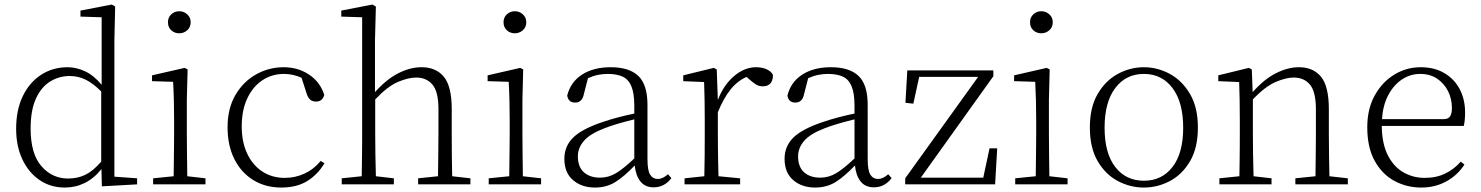

<svg xmlns="http://www.w3.org/2000/svg" viewBox="-20 -820 6586 854"><path d="M430.2 -101.1V-413.1Q394.5 -449.2 361.1 -465.6Q327.6 -481.9 290 -481.9Q242.7 -481.9 203.1 -457.5Q163.6 -433.1 139.9 -381.6Q116.2 -330.1 116.2 -248Q116.2 -136.2 164.1 -81.1Q211.9 -25.9 283.2 -25.9Q325.2 -25.9 359.9 -42.7Q394.5 -59.6 430.2 -101.1ZM488.8 -34.2 589.8 -26.9V0L433.1 8.8L431.2 -67.9Q397.5 -25.9 356.4 -5.9Q315.4 14.2 268.1 14.2Q204.6 14.2 155.8 -19.3Q106.9 -52.7 79.3 -111.6Q51.8 -170.4 51.8 -247.1Q51.8 -332 81.8 -393.3Q111.8 -454.6 163.6 -487.8Q215.3 -521 280.8 -521Q319.3 -521 358.2 -502.9Q397 -484.9 432.1 -442.9V-743.2L337.9 -746.1V-772.9L477.1 -799.8L492.2 -791L488.8 -641.1Z M777.3 -671.9Q756.3 -671.9 741.7 -685.3Q727.1 -698.7 727.1 -721.2Q727.1 -742.7 741.7 -756.3Q756.3 -770 777.3 -770Q797.4 -770 812.7 -756.3Q828.1 -742.7 828.1 -721.2Q828.1 -698.7 812.7 -685.3Q797.4 -671.9 777.3 -671.9ZM813 -36.1 894 -26.9V0H661.1V-26.9L752.4 -36.1Q752.9 -63.5 753.2 -97.7Q753.4 -131.8 753.9 -165.8Q754.4 -199.7 754.4 -226.1V-280.8Q754.4 -329.1 753.4 -370.8Q752.4 -412.6 750 -456.1L656.2 -459V-484.9L801.3 -518.1L814.5 -511.2L811 -377V-226.1Q811 -185.5 811.8 -131.3Q812.5 -77.1 813 -36.1Z M1406.2 -104 1423.3 -94.2Q1394 -44.4 1347.2 -15.1Q1300.3 14.2 1231.4 14.2Q1160.6 14.2 1106.7 -19Q1052.7 -52.2 1022.5 -112.3Q992.2 -172.4 992.2 -253.9Q992.2 -337.9 1027.3 -397.7Q1062.5 -457.5 1119.4 -489.3Q1176.3 -521 1241.2 -521Q1305.2 -521 1354.5 -488.3Q1403.8 -455.6 1422.4 -397.9Q1414.1 -368.2 1386.2 -368.2Q1368.2 -368.2 1358.9 -377.4Q1349.6 -386.7 1344.2 -402.8L1321.3 -474.1Q1283.2 -491.2 1243.2 -491.2Q1189 -491.2 1146.5 -462.6Q1104 -434.1 1079.6 -381.8Q1055.2 -329.6 1055.2 -257.8Q1055.2 -188 1079.6 -136.5Q1104 -85 1147.2 -56.9Q1190.4 -28.8 1246.6 -28.8Q1293.5 -28.8 1335 -48.1Q1376.5 -67.4 1406.2 -104Z M1991.2 -36.1 2072.3 -26.9V0H1839.8V-26.9L1928.2 -36.1Q1928.7 -77.1 1929.4 -130.9Q1930.2 -184.6 1930.2 -226.1V-334Q1930.2 -412.1 1903.6 -443.6Q1877 -475.1 1831.1 -475.1Q1796.4 -475.1 1750.5 -455.8Q1704.6 -436.5 1648.9 -377.9V-226.1Q1648.9 -185.5 1649.7 -131.3Q1650.4 -77.1 1651.9 -36.1L1731.9 -26.9V0H1500V-26.9L1588.9 -36.1Q1589.4 -63.5 1589.8 -97.7Q1590.3 -131.8 1590.6 -165.8Q1590.8 -199.7 1590.8 -226.1V-743.2L1498 -746.1V-772.9L1636.2 -799.8L1651.9 -791L1647.9 -639.2V-410.2Q1699.2 -467.8 1752 -494.4Q1804.7 -521 1855 -521Q1918.9 -521 1954.1 -478.8Q1989.3 -436.5 1989.3 -334V-226.1Q1989.3 -184.6 1989.7 -130.6Q1990.2 -76.7 1991.2 -36.1Z M2270 -671.9Q2249 -671.9 2234.4 -685.3Q2219.7 -698.7 2219.7 -721.2Q2219.7 -742.7 2234.4 -756.3Q2249 -770 2270 -770Q2290 -770 2305.4 -756.3Q2320.8 -742.7 2320.8 -721.2Q2320.8 -698.7 2305.4 -685.3Q2290 -671.9 2270 -671.9ZM2305.7 -36.1 2386.7 -26.9V0H2153.8V-26.9L2245.1 -36.1Q2245.6 -63.5 2245.8 -97.7Q2246.1 -131.8 2246.6 -165.8Q2247.1 -199.7 2247.1 -226.1V-280.8Q2247.1 -329.1 2246.1 -370.8Q2245.1 -412.6 2242.7 -456.1L2148.9 -459V-484.9L2293.9 -518.1L2307.1 -511.2L2303.7 -377V-226.1Q2303.7 -185.5 2304.4 -131.3Q2305.2 -77.1 2305.7 -36.1Z M2801.3 -115.2V-289.1Q2766.6 -280.8 2732.2 -270.8Q2697.8 -260.7 2669.9 -250Q2603.5 -224.6 2576.9 -193.1Q2550.3 -161.6 2550.3 -125Q2550.3 -77.6 2577.1 -53.7Q2604 -29.8 2648.9 -29.8Q2686.5 -29.8 2719.7 -49.6Q2752.9 -69.3 2801.3 -115.2ZM2951.2 -44.9 2966.3 -27.8Q2935.5 13.2 2887.2 13.2Q2849.6 13.2 2828.9 -12.5Q2808.1 -38.1 2803.2 -84Q2756.3 -34.7 2717 -10.3Q2677.7 14.2 2626 14.2Q2567.4 14.2 2528.8 -18.8Q2490.2 -51.8 2490.2 -113.8Q2490.2 -168.9 2528.6 -207.3Q2566.9 -245.6 2659.2 -276.9Q2691.9 -288.1 2728.8 -297.9Q2765.6 -307.6 2801.3 -314.9V-349.1Q2801.3 -405.3 2788.3 -436.3Q2775.4 -467.3 2749.3 -479.2Q2723.1 -491.2 2683.1 -491.2Q2661.1 -491.2 2639.4 -486.8Q2617.7 -482.4 2595.2 -472.2L2577.1 -401.9Q2569.8 -363.8 2538.1 -363.8Q2507.8 -363.8 2502.9 -395Q2518.1 -455.6 2569.1 -488.3Q2620.1 -521 2696.3 -521Q2778.8 -521 2819.3 -482.2Q2859.9 -443.4 2859.9 -354V-112.8Q2859.9 -61 2872.1 -42.5Q2884.3 -23.9 2906.2 -23.9Q2927.2 -23.9 2951.2 -44.9Z M3168 -511.2 3172.9 -375Q3197.8 -440.9 3244.4 -481Q3291 -521 3342.8 -521Q3370.1 -521 3390.6 -511.5Q3411.1 -502 3418 -486.8Q3418 -436 3372.1 -436Q3355.5 -436 3342 -444.6Q3328.6 -453.1 3312 -467.8L3300.8 -478Q3259.8 -460 3228.8 -421.1Q3197.8 -382.3 3172.9 -320.8V-226.1Q3172.9 -199.7 3173.3 -165.8Q3173.8 -131.8 3174.3 -97.7Q3174.8 -63.5 3175.8 -36.1L3272 -26.9V0H3024.9V-26.9L3112.8 -36.1Q3113.8 -77.1 3114.3 -131.3Q3114.7 -185.5 3114.7 -226.1V-280.8Q3114.7 -379.9 3111.8 -455.1L3019 -459V-484.9L3154.8 -518.1Z M3780.8 -115.2V-289.1Q3746.1 -280.8 3711.7 -270.8Q3677.2 -260.7 3649.4 -250Q3583 -224.6 3556.4 -193.1Q3529.8 -161.6 3529.8 -125Q3529.8 -77.6 3556.6 -53.7Q3583.5 -29.8 3628.4 -29.8Q3666 -29.8 3699.2 -49.6Q3732.4 -69.3 3780.8 -115.2ZM3930.7 -44.9 3945.8 -27.8Q3915 13.2 3866.7 13.2Q3829.1 13.2 3808.3 -12.5Q3787.6 -38.1 3782.7 -84Q3735.8 -34.7 3696.5 -10.3Q3657.2 14.2 3605.5 14.2Q3546.9 14.2 3508.3 -18.8Q3469.7 -51.8 3469.7 -113.8Q3469.7 -168.9 3508.1 -207.3Q3546.4 -245.6 3638.7 -276.9Q3671.4 -288.1 3708.3 -297.9Q3745.1 -307.6 3780.8 -314.9V-349.1Q3780.8 -405.3 3767.8 -436.3Q3754.9 -467.3 3728.8 -479.2Q3702.6 -491.2 3662.6 -491.2Q3640.6 -491.2 3618.9 -486.8Q3597.2 -482.4 3574.7 -472.2L3556.6 -401.9Q3549.3 -363.8 3517.6 -363.8Q3487.3 -363.8 3482.4 -395Q3497.6 -455.6 3548.6 -488.3Q3599.6 -521 3675.8 -521Q3758.3 -521 3798.8 -482.2Q3839.4 -443.4 3839.4 -354V-112.8Q3839.4 -61 3851.6 -42.5Q3863.8 -23.9 3885.7 -23.9Q3906.7 -23.9 3930.7 -44.9Z M4381.3 -160.2H4415.5L4406.2 0H4006.3V-26.9L4330.6 -478H4068.4L4042.5 -358.9L4007.3 -362.8L4015.6 -506.8H4398.4V-481L4075.7 -29.8H4353.5Z M4611.8 -671.9Q4590.8 -671.9 4576.2 -685.3Q4561.5 -698.7 4561.5 -721.2Q4561.5 -742.7 4576.2 -756.3Q4590.8 -770 4611.8 -770Q4631.8 -770 4647.2 -756.3Q4662.6 -742.7 4662.6 -721.2Q4662.6 -698.7 4647.2 -685.3Q4631.8 -671.9 4611.8 -671.9ZM4647.5 -36.1 4728.5 -26.9V0H4495.6V-26.9L4586.9 -36.1Q4587.4 -63.5 4587.6 -97.7Q4587.9 -131.8 4588.4 -165.8Q4588.9 -199.7 4588.9 -226.1V-280.8Q4588.9 -329.1 4587.9 -370.8Q4586.9 -412.6 4584.5 -456.1L4490.7 -459V-484.9L4635.7 -518.1L4648.9 -511.2L4645.5 -377V-226.1Q4645.5 -185.5 4646.2 -131.3Q4647 -77.1 4647.5 -36.1Z M5067.9 14.2Q5006.8 14.2 4951.9 -14.9Q4897 -43.9 4862.3 -103.3Q4827.6 -162.6 4827.6 -252.9Q4827.6 -342.8 4862.5 -402.3Q4897.5 -461.9 4952.4 -491.5Q5007.3 -521 5067.9 -521Q5127.9 -521 5182.9 -491.5Q5237.8 -461.9 5272.9 -402.3Q5308.1 -342.8 5308.1 -252.9Q5308.1 -162.1 5273.2 -102.8Q5238.3 -43.5 5183.3 -14.6Q5128.4 14.2 5067.9 14.2ZM5067.9 -16.1Q5147.9 -16.1 5195.3 -77.4Q5242.7 -138.7 5242.7 -252Q5242.7 -365.2 5195.3 -428.2Q5147.9 -491.2 5067.9 -491.2Q4987.8 -491.2 4940.4 -428.2Q4893.1 -365.2 4893.1 -252Q4893.1 -138.7 4940.4 -77.4Q4987.8 -16.1 5067.9 -16.1Z M5893.1 -36.1 5975.1 -26.9V0H5741.7V-26.9L5831.1 -36.1Q5831.5 -77.1 5832.3 -130.9Q5833 -184.6 5833 -226.1V-334Q5833 -412.1 5806.6 -443.6Q5780.3 -475.1 5733.9 -475.1Q5700.2 -475.1 5653.8 -455.3Q5607.4 -435.5 5552.7 -377.9V-226.1Q5552.7 -185.5 5553.5 -131.3Q5554.2 -77.1 5555.7 -36.1L5635.7 -26.9V0H5403.8V-26.9L5492.7 -36.1Q5493.2 -63.5 5493.7 -97.7Q5494.1 -131.8 5494.4 -165.8Q5494.6 -199.7 5494.6 -226.1V-280.8Q5494.6 -379.9 5491.7 -455.1L5398.9 -459V-484.9L5534.7 -518.1L5547.9 -511.2L5551.8 -410.2Q5603 -468.3 5655.8 -494.6Q5708.5 -521 5757.8 -521Q5820.8 -521 5855.7 -478.8Q5890.6 -436.5 5890.6 -334V-226.1Q5890.6 -184.6 5891.4 -130.6Q5892.1 -76.7 5893.1 -36.1Z M6127 -290H6399.9Q6421.4 -290 6429.7 -302.2Q6438 -314.5 6438 -339.8Q6438 -379.9 6420.9 -414.3Q6403.8 -448.7 6372.3 -470Q6340.8 -491.2 6296.9 -491.2Q6252.4 -491.2 6215.3 -466.3Q6178.2 -441.4 6154.5 -396.2Q6130.9 -351.1 6127 -290ZM6490.7 -259.8H6126Q6127 -179.7 6153.3 -128.7Q6179.7 -77.6 6222.7 -53.2Q6265.6 -28.8 6316.9 -28.8Q6368.7 -28.8 6408.2 -48.1Q6447.8 -67.4 6477.5 -101.1L6493.7 -87.9Q6462.9 -40.5 6413.1 -13.2Q6363.3 14.2 6301.8 14.2Q6236.8 14.2 6182.1 -15.4Q6127.4 -44.9 6094.5 -104.5Q6061.5 -164.1 6061.5 -253.9Q6061.5 -335.9 6095 -396Q6128.4 -456.1 6182.4 -488.5Q6236.3 -521 6298.8 -521Q6360.4 -521 6404.8 -494.6Q6449.2 -468.3 6472.9 -422.9Q6496.6 -377.4 6496.6 -319.8Q6496.6 -282.7 6490.7 -259.8Z"/></svg>

Font: Source Han Serif CN ExtraLight
Style: Regular
Weight: 250
Designer: Ryoko NISHIZUKA  (kana & ideographs); Frank Grießhammer (Latin, Greek & Cyrillic); Wenlong ZHANG  (bopomofo); Sandoll Co
Foundry: Adobe Systems Incorporated
Version: Version 1.001;PS 1.001;hotconv 16.6.54;makeotf.lib2.5.65590